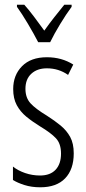

<svg xmlns="http://www.w3.org/2000/svg" viewBox="-20 -785 366 815"><path d="M293 -134Q293 -66 256.5 -28Q220 10 151 10Q114 10 84 0.5Q54 -9 35 -21V-78Q56 -61 86.5 -50.5Q117 -40 150 -40Q193 -40 216 -64.5Q239 -89 239 -133Q239 -175 217.5 -198Q196 -221 151 -248Q117 -269 91.5 -290Q66 -311 51 -339Q36 -367 36 -407Q36 -466 73.5 -504Q111 -542 179 -542Q242 -542 291 -511L269 -467Q229 -495 179 -495Q138 -495 113 -472Q88 -449 88 -408Q88 -370 109.5 -346.5Q131 -323 179 -294Q212 -273 237.5 -252Q263 -231 278 -203.5Q293 -176 293 -134ZM142 -606Q124 -641 98.5 -684Q73 -727 52 -756V-765H83Q102 -744 124.5 -714Q147 -684 168 -655Q190 -686 209 -710Q228 -734 253 -765H284V-756Q261 -725 235.5 -683Q210 -641 193 -606Z"/></svg>

Font: Noto Sans Tamil ExtraCondensed Light
Style: Regular
Weight: 300
Width: 2
Designer: Jelle Bosma - Monotype Design Team
Foundry: Monotype Imaging Inc.
Version: Version 2.004; ttfautohint (v1.8.4.7-5d5b)